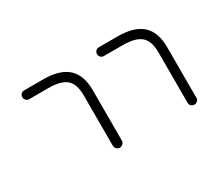

<svg xmlns="http://www.w3.org/2000/svg" viewBox="-68 -707 753 648"><g transform="rotate(-30 308.5 -382.5)"><path d="M137.7 -512.7H62.5Q55.7 -512.7 50.8 -517.6Q45.9 -522.5 45.9 -529.8Q45.9 -537.1 50.8 -542Q55.7 -546.9 62.5 -546.9H137.7Q201.2 -546.9 232.4 -518.6Q263.7 -490.2 263.7 -431.6V-235.4Q263.7 -228.5 258.3 -223.1Q252.9 -217.8 246.1 -217.8Q239.3 -217.8 233.9 -223.1Q228.5 -228.5 228.5 -235.4V-431.6Q228.5 -475.6 207.5 -494.1Q186.5 -512.7 137.7 -512.7ZM427.7 -512.7H353.5Q346.7 -512.7 341.8 -517.6Q336.9 -522.5 336.9 -529.8Q336.9 -537.1 341.8 -542Q346.7 -546.9 353.5 -546.9H427.7Q491.2 -546.9 522.5 -518.6Q553.7 -490.2 553.7 -431.6V-234.4Q553.7 -227.5 548.8 -222.7Q543.9 -217.8 536.6 -217.8Q529.3 -217.8 524.4 -222.7Q519.5 -227.5 519.5 -234.4V-431.6Q519.5 -475.6 498 -494.1Q476.6 -512.7 427.7 -512.7Z"/></g></svg>

Font: Gen Jyuu Gothic ExtraLight
Style: Regular
Weight: 100
Designer: [Source Han Sans]
Ryoko NISHIZUKA  (kana & ideographs); Paul D. Hunt (Latin, Greek & Cyrillic); Wenlong ZHANG  (bopomofo
Version: Version 1.002.20150607